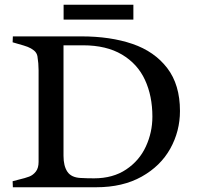

<svg xmlns="http://www.w3.org/2000/svg" viewBox="-20 -789 833 809"><path d="M137.7 -552.2Q134.8 -566.9 123 -576.4Q111.3 -585.9 96.4 -591.6Q81.5 -597.2 58.1 -603.5Q40.5 -608.4 33.2 -610.8L34.2 -635.7H323.2Q445.3 -635.7 538.1 -604Q630.9 -572.3 684.6 -502.2Q738.3 -432.1 738.3 -321.3Q738.3 -236.3 697.5 -162.8Q656.7 -89.4 576.9 -44.7Q497.1 0 385.3 0H34.2L33.2 -25.4L59.1 -32.2Q86.4 -38.6 103 -44.9Q119.6 -51.3 131.1 -66.2Q142.6 -81.1 142.6 -106.9V-493.2Q142.6 -522 137.7 -552.2ZM247.6 -132.3Q247.6 -89.8 263.9 -65.4Q280.3 -41 319.8 -39.1Q347.2 -37.6 376 -37.6Q456.1 -37.6 511.7 -75Q567.4 -112.3 594.7 -171.9Q622.1 -231.4 622.1 -297.4Q622.1 -384.8 590.8 -452.4Q559.6 -520 493.9 -559.1Q428.2 -598.1 329.6 -598.1H247.6ZM248 -769H542V-706.5H248Z"/></svg>

Font: Radley
Style: Regular
Weight: 400
Designer: Vernon Adams
Foundry: Vernon Adams
Version: Version 1.003; ttfautohint (v1.6)